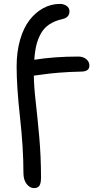

<svg xmlns="http://www.w3.org/2000/svg" viewBox="-20 -780 500 992"><path d="M155.8 191.9Q134.3 191.9 117.7 170.7Q101.1 149.4 101.1 113.8Q101.1 -14.2 83.5 -172.9Q65.9 -331.5 65.9 -436Q65.9 -511.7 83.7 -574Q101.6 -636.2 132.6 -676.3Q163.6 -716.3 203.9 -738Q244.1 -759.8 290 -759.8Q308.6 -759.8 323.7 -749.8Q338.9 -739.7 338.9 -721.2Q338.9 -689.5 301.8 -681.2Q262.7 -672.4 235.4 -654.3Q208 -636.2 192.1 -608.2Q176.3 -580.1 168.2 -547.9Q160.2 -515.6 157.2 -471.2Q259.3 -487.8 384.8 -487.8Q409.7 -487.8 425.8 -474.4Q441.9 -460.9 441.9 -440.9Q441.9 -411.6 402.8 -410.2Q335 -408.7 284.9 -404.5Q234.9 -400.4 198.7 -395Q162.6 -389.6 154.8 -389.2Q155.3 -334.5 164.6 -253.4Q173.8 -172.4 182.9 -71.3Q191.9 29.8 191.9 136.2Q191.9 168 183.3 179.9Q174.8 191.9 155.8 191.9Z"/></svg>

Font: Shantell Sans Irregular
Style: Regular
Weight: 400
Designer: Stephen Nixon, Anya Danilova, Shantell Martin
Foundry: Arrow Type
Version: Version 1.006;[9816181b4]